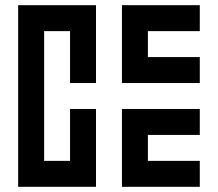

<svg xmlns="http://www.w3.org/2000/svg" viewBox="-20 -720 840 740"><path d="M50 -700V0H350V-300H250V-100H150V-600H250V-400H350V-700ZM750 -700H450V-400H750V-500H550V-600H750ZM450 -300V0H750V-100H550V-200H750V-300Z"/></svg>

Font: Mourier
Style: Regular
Weight: 400
Designer: Eric Mourier
Foundry: Velvetyne Type Foundry
Version: Version 2.000;hotconv 1.0.109;makeotfexe 2.5.65596